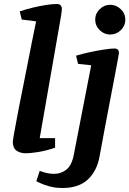

<svg xmlns="http://www.w3.org/2000/svg" viewBox="-20 -758 648 962"><path d="M110 10Q81 10 62.5 -3.5Q44 -17 44 -49Q44 -53 48 -75Q52 -97 58.5 -133Q65 -169 74 -215.5Q83 -262 94 -315.5Q105 -369 116 -426.5Q127 -484 138.5 -541Q150 -598 161 -651L89 -660L79 -701Q108 -711 143 -719.5Q178 -728 210.5 -733Q243 -738 265 -738Q278 -738 284 -731Q290 -724 290 -713Q290 -710 289 -701.5Q288 -693 286 -679L179 -66H256V-18Q213 -3 172.5 3.5Q132 10 110 10ZM293 184Q257 184 227 175.5Q197 167 179.5 158.5Q162 150 162 150L179 98Q196 105 214.5 109Q233 113 252 113Q286 113 313 91.5Q340 70 350 16L437 -431L371 -438L361 -479Q394 -489 432 -497Q470 -505 503 -510Q536 -515 553 -515Q576 -515 576 -492Q576 -490 569.5 -454.5Q563 -419 552 -361.5Q541 -304 528 -236Q515 -168 502 -99.5Q489 -31 479 25Q466 98 420.5 141Q375 184 293 184ZM532 -585Q502 -585 479.5 -607Q457 -629 457 -659.5Q457 -690 479.5 -712Q502 -734 532 -734Q562 -734 585 -712.1Q608 -690.2 608 -659Q608 -629 585.5 -607Q563 -585 532 -585Z"/></svg>

Font: Manuale
Style: Italic
Weight: 400
Italic angle: -11°
Designer: Eduardo Tunni / Pablo Cosgaya
Foundry: Eduardo Tunni / Pablo Cosgaya
Version: Version 1.002